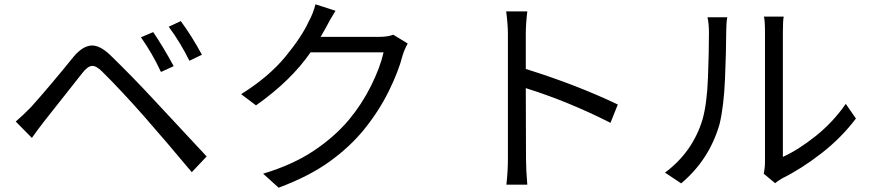

<svg xmlns="http://www.w3.org/2000/svg" viewBox="-20 -827 4040 891"><path d="M691 -678Q739 -607 786 -520L727 -493Q687 -579 634 -654ZM819 -729Q870 -660 917 -573L859 -545Q817 -630 763 -703ZM53 -263Q88 -293 124 -330Q211 -427 321 -563Q361 -611 400.5 -615.5Q440 -620 490 -573Q594 -472 695 -363Q810 -240 939 -101L870 -28Q753 -168 647 -289Q539 -411 454 -495Q426 -523 406 -521Q386 -519 362 -488Q272 -374 185 -264Q153 -223 128 -187Z M1537 -777Q1509 -732 1492 -698L1468 -656H1740Q1781 -656 1805 -666L1872 -625Q1858 -600 1849 -572Q1829 -494 1783.5 -402.5Q1738 -311 1671 -228Q1604 -145 1508.5 -76.5Q1413 -8 1273 44L1201 -21Q1338 -62 1435.5 -127Q1533 -192 1600 -272Q1659 -343 1701.5 -428Q1744 -513 1760 -584H1421Q1331 -453 1168 -338L1099 -390Q1227 -470 1304 -563.5Q1381 -657 1413 -728Q1432 -761 1444 -807Z M2337 -88Q2337 -172 2337 -670Q2337 -712 2329 -774H2427Q2420 -715 2420 -670V-507Q2654 -434 2847 -342L2813 -257Q2618 -356 2420 -418L2421 -88Q2421 -42 2427 30H2330Q2337 -33 2337 -88Z M3524 -21Q3530 -47 3530 -77Q3530 -146 3530 -676Q3530 -733 3525 -750H3617Q3613 -733 3613 -676Q3613 -582 3613 -99Q3684 -131 3764.5 -195Q3845 -259 3905 -345L3952 -277Q3885 -188 3792.5 -116Q3700 -44 3611 0Q3587 14 3577 23ZM3066 -26Q3194 -121 3240 -272Q3261 -346 3265.5 -468.5Q3270 -591 3270 -674Q3270 -719 3263 -747H3355Q3350 -720 3350 -675Q3350 -592 3344.5 -462Q3339 -332 3319 -250Q3271 -85 3141 24Z"/></svg>

Font: Gothic Nguyen
Style: Regular
Weight: 400
Designer: MORI Takayuki
Version: Version 1.220;July 21, 2023;FontCreator 14.0.0.2814 64-bit